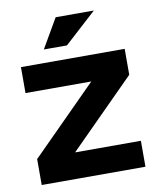

<svg xmlns="http://www.w3.org/2000/svg" viewBox="-78 -741 651 802"><g transform="rotate(-10 247.0 -340.0)"><path d="M34 -500V-390H313L34 -110V0H474V-110H195L474 -390V-500ZM141 -556H239L375 -680H213Z"/></g></svg>

Font: LT Wave Alt Bold
Style: Regular
Weight: 700
Designer: Daniel Lyons
Version: Version 2.5 (Glyphs App)